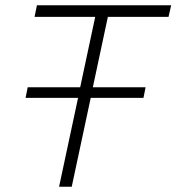

<svg xmlns="http://www.w3.org/2000/svg" viewBox="-20 -708 669 728"><path d="M204 0 276 -337H77L85 -377H284L341 -644H111L120 -688H629L619 -644H389L332 -377H532L524 -337H324L252 0Z"/></svg>

Font: Saira ExtraLight
Style: Italic
Weight: 200
Italic angle: -12°
Designer: Hector Gatti with collaboration of the Omnibus-Type team
Foundry: Omnibus-Type
Version: Version 1.100; ttfautohint (v1.8.3)